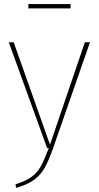

<svg xmlns="http://www.w3.org/2000/svg" viewBox="-20 -726 484 941"><path d="M240 1Q218 63 198 98Q178 133 146 156Q114 179 59 195L56 177Q106 162 134.5 141Q163 120 180 89Q197 58 219 0H211L23 -519H47L225 -17L396 -519H421ZM119 -685V-706H326V-685Z"/></svg>

Font: Fira Sans Thin
Style: Regular
Weight: 100
Designer: bBox Type GmbH & Carrois Corporate GbR & Edenspiekermann AG
Foundry: bBox Type GmbH & Carrois Corporate GbR & Edenspiekermann AG
Version: Version 4.301